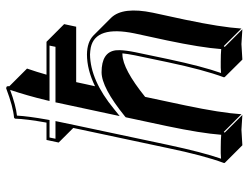

<svg xmlns="http://www.w3.org/2000/svg" viewBox="-111 -627 798 616"><g transform="rotate(-90 288.0 -319.0)"><path d="M396.5 -180.2 418.5 -285.2Q423.3 -309.6 424.8 -325.2Q421.9 -325.2 420.9 -325.2Q374.5 -324.2 285.2 -252.4L257.8 -123.5Q233.9 -9.8 229.5 56.6L172.9 0L170.4 2.9L227.1 59.6Q225.1 59.6 179.7 56.6Q179.7 56.6 129.9 59.6L73.2 2.9V0Q97.2 -64.5 121.1 -180.2L185.1 -481Q185.5 -482.4 185.5 -482.9L138.7 -529.8L147 -568.8H202.6Q214.4 -634.3 215.3 -669.9L218.3 -672.9Q253.4 -675.8 312.5 -698.2Q316.4 -697.8 318.4 -696.3Q320.3 -692.9 319.3 -688L376 -631.3Q364.7 -598.6 356.4 -568.8H461.9L518.6 -512.2L510.3 -473.6H332.5Q328.6 -456.5 326.2 -444.3L319.3 -413.1Q372.6 -439 421.4 -439Q461.4 -438.5 482.4 -418L539.1 -361.3Q575.2 -323.7 555.2 -227.5L532.7 -123.5Q508.8 -9.8 504.4 56.6L448.2 0L445.3 2.9L502 59.6Q500 59.6 454.6 56.6Q454.6 56.6 404.8 59.6L348.6 2.9L348.1 0Q372.1 -64.5 396.5 -180.2ZM406.2 -177.7Q382.8 -67.9 361.8 -8.8Q377.9 -10.3 397.9 -9.8Q421.9 -9.8 438.5 -8.3Q443.4 -73.2 466.3 -182.1L488.8 -286.1Q514.6 -411.6 443.4 -426.8Q432.6 -428.7 421.4 -429.2Q338.4 -428.2 246.1 -352.1L223.6 -334L259.8 -502.9Q262.7 -516.6 266.1 -532.2L267.6 -540H445.8L449.7 -559.1H272L274.9 -571.3Q289.1 -630.4 307.6 -685.5Q257.3 -667 225.1 -663.6Q223.1 -627.4 212.4 -567.4L210.9 -559.1H154.8L150.9 -540H207.5L205.1 -528.3Q202.6 -516.1 194.8 -479L130.9 -177.7Q107.4 -67.9 86.9 -8.8Q103.5 -10.3 123 -9.8Q147 -9.8 163.6 -8.3Q168.5 -73.2 191.4 -182.1L219.7 -314.5L222.2 -316.9Q314.9 -392.1 364.3 -392.1Q428.7 -392.1 434.6 -346.7Q435.1 -340.3 435.1 -334.5Q434.6 -314 428.2 -282.7Z"/></g></svg>

Font: Linux Biolinum Shadow O
Style: Italic
Weight: 400
Italic angle: -12°
Designer: Philipp H. Poll
Foundry: Philipp H. Poll
Version: Version 0.6.2